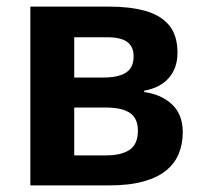

<svg xmlns="http://www.w3.org/2000/svg" viewBox="-20 -562 614 582"><path d="M518 -402Q518 -356 492 -326Q466 -296 417 -287V-283Q469 -276 501.5 -245.5Q534 -215 534 -161Q534 -126 522 -96.5Q510 -67 484 -45.5Q458 -24 415 -12Q372 0 310 0H72V-542H310Q374 -542 420.5 -529Q467 -516 492.5 -485.5Q518 -455 518 -402ZM398 -166Q398 -203 374 -219.5Q350 -236 301 -236H205V-91H302Q348 -91 373 -108Q398 -125 398 -166ZM385 -391Q385 -421 365.5 -435Q346 -449 306 -449H205V-327H293Q339 -327 362 -342Q385 -357 385 -391Z"/></svg>

Font: Noto Sans Display SemiBold
Style: Regular
Weight: 600
Designer: Monotype Design Team
Foundry: Monotype Imaging Inc.
Version: Version 2.003